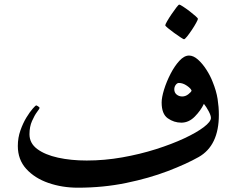

<svg xmlns="http://www.w3.org/2000/svg" viewBox="-20 -829 1050 852"><path d="M951.2 -319.8Q951.2 -183.1 861.8 -132.3Q806.6 -101.1 724.1 -69.6Q641.6 -38.1 539.8 -17.1Q438 3.9 325.2 3.9Q255.9 3.9 195.1 -17.1Q134.3 -38.1 96.7 -79.3Q59.1 -120.6 59.1 -181.2Q59.1 -217.8 70.6 -250.2Q82 -282.7 97.4 -307.9Q112.8 -333 125.5 -347.2Q138.2 -361.3 140.1 -361.3Q143.1 -361.3 149.4 -356.9Q155.8 -352.5 155.8 -350.1Q155.8 -347.2 144.5 -332.3Q133.3 -317.4 122.1 -292Q110.8 -266.6 110.8 -233.4Q110.8 -193.4 145.3 -167.7Q179.7 -142.1 237.3 -129.4Q294.9 -116.7 364.7 -116.7Q443.4 -116.7 522.2 -130.6Q601.1 -144.5 671.9 -167Q742.7 -189.5 797.6 -215.1Q852.5 -240.7 884.3 -264.9Q916 -289.1 916 -305.7Q916 -316.4 905.8 -335.7Q895.5 -355 884.8 -368.2Q871.1 -338.9 844.5 -311.8Q817.9 -284.7 784.7 -284.7Q752 -284.7 724.6 -304Q697.3 -323.2 697.3 -374Q697.3 -396.5 708 -431.4Q718.8 -466.3 736.6 -501Q754.4 -535.6 775.9 -559.1Q797.4 -582.5 818.8 -582.5Q838.4 -582.5 858.6 -564.5Q878.9 -546.4 896.2 -519.3Q913.6 -492.2 923.8 -465.3Q939.9 -425.8 945.6 -389.9Q951.2 -354 951.2 -319.8ZM830.1 -426.8Q827.1 -436.5 809.3 -448.7Q791.5 -460.9 773.9 -460.9Q766.1 -460.9 759.8 -452.4Q753.4 -443.8 753.4 -432.6Q753.4 -418 763.9 -409.4Q774.4 -400.9 788.6 -400.9Q803.2 -400.9 815.9 -410.9Q828.6 -420.9 830.1 -426.8ZM858.4 -745.6Q858.4 -742.2 850.6 -727.8Q842.8 -713.4 831.5 -696.5Q820.3 -679.7 810.3 -667.2Q800.3 -654.8 796.4 -654.8Q794.4 -654.8 781.5 -663.1Q768.6 -671.4 752.9 -682.9Q737.3 -694.3 725.3 -704.1Q713.4 -713.9 713.4 -716.8Q713.4 -720.7 721.7 -735.1Q730 -749.5 741.5 -766.4Q752.9 -783.2 762.7 -795.9Q772.5 -808.6 775.4 -808.6Q778.8 -808.6 792 -800Q805.2 -791.5 820.6 -779.8Q835.9 -768.1 847.2 -758.1Q858.4 -748 858.4 -745.6Z"/></svg>

Font: Scheherazade New SemiBold
Style: Regular
Weight: 600
Designer: SIL International
Foundry: SIL International
Version: Version 4.000